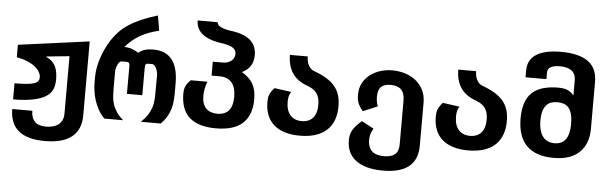

<svg xmlns="http://www.w3.org/2000/svg" viewBox="-56 -968 4325 1368"><g transform="rotate(5 2107.0 -284.5)"><path d="M298.8 196.3Q172.9 196.3 110.4 145Q47.9 93.8 47.4 -10.7H190.9Q190.9 39.6 216.8 66.4Q242.7 93.3 297.9 93.3Q324.2 93.3 347.4 86.9Q370.6 80.6 387.2 67.4Q403.3 54.7 412.1 35.2Q420.9 15.6 420.9 -10.7V-421.4Q405.3 -419.4 389.9 -418Q374.5 -416.5 358.9 -415Q351.6 -414.1 345.7 -413.6Q339.8 -413.1 333 -412.6Q326.2 -412.1 317.6 -411.1Q309.1 -410.2 296.9 -408.7Q293.5 -408.2 291 -408Q288.6 -407.7 286.1 -407.7Q283.7 -407.2 281.5 -407.2Q279.3 -407.2 277.3 -406.7Q274.4 -406.2 273.4 -406.2Q272.5 -406.2 272.2 -406.2Q272 -406.2 271.2 -406.2Q270.5 -406.2 268.1 -405.8L256.3 -404.3V-401.4Q284.7 -388.7 300.8 -372.1Q316.9 -355.5 325.2 -335.9Q334 -315.9 337.2 -292Q340.3 -268.1 340.3 -248.5Q340.3 -228 337.2 -209.2Q334 -190.4 326.2 -174.3Q318.4 -158.2 305.4 -144.5Q292.5 -130.9 272.9 -120.1Q238.8 -101.1 181.9 -90.3Q125 -79.6 47.4 -79.6V-194.8Q98.6 -194.8 132.3 -197.8Q166 -200.7 186.3 -207.5Q206.5 -214.4 214.8 -225.3Q223.1 -236.3 223.1 -252Q223.1 -270.5 212.4 -290Q201.7 -309.6 179.9 -327.1Q158.2 -344.7 125 -358.9Q91.8 -373 47.4 -381.3V-470.2L555.2 -538.6V-9.8Q555.2 92.3 490.7 144.3Q426.3 196.3 298.8 196.3Z M707 0Q679.2 -27.8 661.4 -61Q643.6 -94.2 633.3 -127.9Q623 -161.6 619.1 -193.4Q615.2 -225.1 615.2 -250V-292.5Q615.2 -321.3 621.1 -354.5Q627 -387.7 637.9 -422.1Q648.9 -456.5 664.6 -490.2Q680.2 -523.9 699.2 -554.2Q721.7 -589.8 750 -619.6Q778.3 -649.4 816.7 -675Q855 -700.7 905.5 -722.9Q956.1 -745.1 1023.4 -765.1L1041.5 -657.7Q968.8 -641.1 909.4 -608.2Q850.1 -575.2 804.2 -520.5Q835 -520.5 861.6 -511Q888.2 -501.5 905.8 -487.3Q925.3 -504.9 951.7 -512.7Q978 -520.5 1010.3 -520.5Q1101.6 -520.5 1146.2 -463.4Q1190.9 -406.2 1190.9 -293.9V-228.5Q1190.9 -199.2 1188.7 -170.7Q1186.5 -142.1 1178.2 -113.3Q1169.9 -84 1153.8 -55.9Q1137.7 -27.8 1109.9 0H967.8Q997.6 -27.8 1014.6 -54.2Q1031.7 -80.6 1040.5 -106.9Q1048.8 -132.3 1051 -157Q1053.2 -181.6 1053.2 -205.6L1054.2 -341.8Q1054.2 -351.6 1051 -364.5Q1047.9 -377.4 1042.5 -388.7Q1036.6 -400.9 1029.1 -408.7Q1021.5 -416.5 1013.2 -416.5H981.9Q972.2 -416.5 967 -410.6Q961.9 -404.8 961.9 -384.8V-189.5H851.6L852.1 -387.2Q852.1 -397 850.3 -402.8Q848.6 -408.7 845.7 -411.6Q842.3 -414.6 837.6 -415.5Q833 -416.5 827.1 -416.5H793.5Q785.2 -416.5 778.1 -408.4Q771 -400.4 765.6 -388.7Q760.3 -377 757.1 -364Q753.9 -351.1 753.9 -341.8V-217.8Q753.9 -189.9 755.6 -163.6Q757.3 -137.2 765.6 -109.9Q773.9 -82.5 791.5 -55.2Q809.1 -27.8 841.3 0H707Z M1503.4 0Q1378.9 0 1315.4 -55.7Q1252 -111.3 1252 -226.6Q1252 -235.4 1252.9 -246.1Q1253.9 -256.8 1257.8 -269.5Q1262.2 -283.2 1271.2 -296.6Q1280.3 -310.1 1297.4 -325.7H1415.5Q1409.7 -309.6 1406 -296.6Q1402.3 -283.7 1399.9 -271.5Q1397.5 -259.3 1396.5 -246.3Q1395.5 -233.4 1395.5 -222.2Q1395.5 -191.9 1403.3 -169.7Q1411.1 -147.5 1425.5 -133.1Q1439.9 -118.7 1460.2 -111.6Q1480.5 -104.5 1505.4 -104.5Q1560.1 -104.5 1587.6 -137Q1615.2 -169.4 1615.2 -234.9Q1615.2 -304.7 1584.7 -338.1Q1554.2 -371.6 1501.5 -371.6H1441.4V-471.2H1511.7Q1533.7 -471.2 1550 -477.3Q1566.4 -483.4 1576.9 -493.4Q1587.4 -503.4 1592.5 -515.9Q1597.7 -528.3 1597.7 -541Q1597.7 -570.8 1568.6 -586.9Q1539.6 -603 1476.1 -610.4Q1308.6 -639.6 1308.6 -754.4H1451.7Q1451.7 -717.3 1543 -702.6H1542Q1639.2 -691.9 1687.3 -652.6Q1735.4 -613.3 1735.4 -543Q1735.4 -498.5 1715.8 -467.3Q1696.3 -436 1654.8 -415.5Q1681.6 -399.4 1701.4 -381.3Q1721.2 -363.3 1733.9 -340.8Q1746.6 -318.4 1752.7 -290.8Q1758.8 -263.2 1758.8 -228.5Q1758.8 -116.7 1696 -58.3Q1633.3 0 1503.4 0Z M2104.5 0Q2042.5 0 1995.6 -14.9Q1948.7 -29.8 1917.2 -57.9Q1885.7 -85.9 1869.9 -126.7Q1854 -167.5 1854 -219.2Q1854 -235.4 1855.7 -248Q1857.4 -260.7 1862.3 -272.5Q1867.2 -284.2 1875 -295.9Q1882.8 -307.6 1895.5 -321.8L2016.1 -305.2Q2006.3 -289.6 2002 -273.4Q1997.6 -257.3 1997.6 -233.9Q1997.6 -171.4 2026.9 -137.9Q2056.2 -104.5 2108.9 -104.5Q2160.6 -104.5 2189 -137Q2217.3 -169.4 2217.3 -231Q2217.3 -280.8 2197.3 -310.1Q2177.2 -339.4 2137.2 -355H2137.7Q2056.6 -382.3 2020.8 -435.5Q1984.9 -488.8 1984.4 -567.4H2112.3Q2112.3 -545.9 2116.7 -529.3Q2121.1 -512.7 2128.4 -500.2Q2135.7 -487.8 2145.3 -479.7Q2154.8 -471.7 2165.5 -467.8L2165 -468.3Q2216.8 -449.2 2253.9 -427Q2291 -404.8 2314.9 -376.7Q2338.9 -348.6 2350.1 -313.2Q2361.3 -277.8 2361.3 -232.4Q2361.3 -178.2 2345.5 -135Q2329.6 -91.8 2297.6 -61.8Q2265.6 -31.7 2217.3 -15.9Q2168.9 0 2104.5 0Z M2716.3 196.3Q2651.4 196.3 2602.5 182.9Q2553.7 169.4 2521 144.3Q2488.3 119.1 2471.9 83Q2455.6 46.9 2455.6 1.5Q2455.6 -21 2460 -38.6Q2464.4 -56.2 2473.9 -72.5Q2483.4 -88.9 2498.8 -105.5Q2514.2 -122.1 2536.6 -142.1L2623.5 -95.7Q2616.2 -82 2611.3 -71.8Q2606.4 -61.5 2604 -51.8Q2601.6 -41.5 2600.6 -31Q2599.6 -20.5 2599.6 -12.2Q2599.6 15.6 2607.7 35.6Q2615.7 55.7 2630.6 68.6Q2645.5 81.5 2667 87.4Q2688.5 93.3 2715.3 93.3Q2768.1 93.3 2793.7 70.8Q2819.3 48.3 2819.3 0V-312Q2819.3 -366.7 2794.2 -391.8Q2769 -417 2718.3 -417Q2673.8 -417 2650.9 -396Q2627.9 -375 2627.9 -324.7Q2627.9 -304.7 2631.3 -287.1Q2634.8 -269.5 2641.1 -256.8L2536.6 -212.9Q2522.9 -229.5 2514.4 -242.9Q2505.9 -256.3 2501 -269.5Q2496.1 -282.7 2494.1 -297.4Q2492.2 -312 2492.2 -326.2Q2492.2 -375 2512.5 -411.9Q2532.7 -448.7 2565.7 -473.1Q2598.6 -497.6 2641.1 -509.8Q2683.6 -522 2727.5 -521.2Q2771.5 -520.5 2814 -507.3Q2856.4 -494.1 2889.4 -468Q2922.4 -441.9 2942.6 -402.6Q2962.9 -363.3 2962.9 -311V-3.9Q2962.9 196.3 2716.3 196.3Z M3308.6 0Q3246.6 0 3199.7 -14.9Q3152.8 -29.8 3121.3 -57.9Q3089.8 -85.9 3074 -126.7Q3058.1 -167.5 3058.1 -219.2Q3058.1 -235.4 3059.8 -248Q3061.5 -260.7 3066.4 -272.5Q3071.3 -284.2 3079.1 -295.9Q3086.9 -307.6 3099.6 -321.8L3220.2 -305.2Q3210.4 -289.6 3206.1 -273.4Q3201.7 -257.3 3201.7 -233.9Q3201.7 -171.4 3231 -137.9Q3260.3 -104.5 3313 -104.5Q3364.7 -104.5 3393.1 -137Q3421.4 -169.4 3421.4 -231Q3421.4 -280.8 3401.4 -310.1Q3381.3 -339.4 3341.3 -355H3341.8Q3260.7 -382.3 3224.9 -435.5Q3189 -488.8 3188.5 -567.4H3316.4Q3316.4 -545.9 3320.8 -529.3Q3325.2 -512.7 3332.5 -500.2Q3339.8 -487.8 3349.4 -479.7Q3358.9 -471.7 3369.6 -467.8L3369.1 -468.3Q3420.9 -449.2 3458 -427Q3495.1 -404.8 3519 -376.7Q3543 -348.6 3554.2 -313.2Q3565.4 -277.8 3565.4 -232.4Q3565.4 -178.2 3549.6 -135Q3533.7 -91.8 3501.7 -61.8Q3469.7 -31.7 3421.4 -15.9Q3373 0 3308.6 0Z M3918.9 0Q3792 0 3726.6 -65.2Q3661.1 -130.4 3661.1 -260.7Q3661.1 -323.2 3676.5 -369.9Q3691.9 -416.5 3724.6 -446.3Q3756.8 -475.6 3804.2 -488.5Q3851.6 -501.5 3905.8 -501.5Q3926.3 -501.5 3942.6 -499.5Q3959 -497.6 3972.9 -492.2Q3986.8 -486.8 3998.8 -477.8Q4010.7 -468.8 4022 -454.6V-563.5Q4022 -609.4 3992.7 -631.8Q3963.4 -654.3 3908.2 -654.3Q3866.7 -654.3 3843.5 -641.6Q3820.3 -628.9 3820.3 -602.5V-554.7H3670.9V-602.5Q3670.9 -680.2 3731 -718.8Q3791 -757.3 3907.7 -757.3Q4036.6 -757.3 4101.8 -710Q4167 -662.6 4167 -565.4V-230Q4167 -176.8 4151.6 -134.8Q4136.2 -92.8 4105.5 -62.5Q4074.7 -32.2 4029.3 -16.1Q3983.9 0 3918.9 0ZM3917 -104.5Q3969.7 -104.5 3996.6 -141.1Q4023.4 -177.7 4023.4 -252.4Q4023.4 -331.1 3994.1 -366.2Q3980 -383.3 3959.5 -390.4Q3939 -397.5 3913.6 -397.5Q3887.2 -397.5 3867.2 -390.4Q3847.2 -383.3 3833 -366.2Q3803.2 -331.5 3803.2 -257.8Q3803.2 -217.8 3811.3 -189Q3819.3 -160.2 3834.2 -141.4Q3849.1 -122.6 3870.1 -113.5Q3891.1 -104.5 3917 -104.5Z"/></g></svg>

Font: Hack
Style: Bold
Weight: 700
Monospace: yes
Designer: Christopher Simpkins
Foundry: Christopher Simpkins
Version: Version 2.017